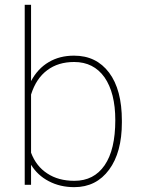

<svg xmlns="http://www.w3.org/2000/svg" viewBox="-20 -770 587 800"><path d="M487.8 -267.6C487.8 -267.6 487.8 -267.6 487.8 -267.6C487.8 -353 470.2 -419.9 434.6 -467.3C398.9 -514.6 350.6 -538.1 288.6 -538.1C288.6 -538.1 288.6 -538.1 288.6 -538.1C248.5 -538.1 213.4 -529.3 183.1 -511.2C152.3 -493.2 127.9 -466.8 109.4 -432.1C109.4 -432.1 109.4 -750 109.4 -750C109.4 -750 83 -750 83 -750C83 -750 83 0 83 0C83 0 109.4 0 109.4 0C109.4 0 109.4 -83.5 109.4 -83.5C109.4 -83.5 109.4 -83.5 109.4 -83.5C127.4 -54.2 151.9 -31.2 183.1 -15.1C214.4 1.5 250 9.8 289.6 9.8C289.6 9.8 289.6 9.8 289.6 9.8C350.6 9.8 398.9 -14.6 434.6 -63C470.2 -111.3 487.8 -176.8 487.8 -259.3C487.8 -259.3 487.8 -267.6 487.8 -267.6ZM460.4 -269.5C460.4 -187.5 445.8 -125 416 -81.5C386.2 -38.1 344.2 -16.6 290 -16.6C290 -16.6 290 -16.6 290 -16.6C245.1 -16.6 207.5 -26.9 176.8 -47.4C146 -67.4 123.5 -96.2 109.4 -133.8C109.4 -133.8 109.4 -376 109.4 -376C109.4 -376 109.4 -376 109.4 -376C123.5 -420.9 146 -454.6 176.8 -477.5C207.5 -500.5 244.6 -511.7 289.1 -511.7C289.1 -511.7 289.1 -511.7 289.1 -511.7C343.3 -511.7 385.3 -490.2 415.5 -447.8C445.3 -404.8 460.4 -345.2 460.4 -269.5C460.4 -269.5 460.4 -269.5 460.4 -269.5Z"/></svg>

Font: WOX
Style: Regular
Weight: 500
Designer: Google
Foundry: ""
Version: ""